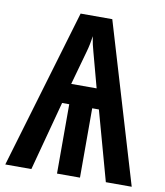

<svg xmlns="http://www.w3.org/2000/svg" viewBox="-83 -781 729 848"><g transform="rotate(10 281.5 -357.0)"><path d="M352 -714H210L-2 0H115L198 -311H230V0H333V-311H363L449 0H565ZM280 -625C284 -600 289 -577 295 -557L337 -401H223L266 -555C272 -576 277 -600 280 -625Z"/></g></svg>

Font: Noto Sans Display Condensed Medium
Style: Regular
Weight: 500
Width: 3
Designer: Monotype Design Team
Foundry: Monotype Imaging Inc.
Version: Version 1.900